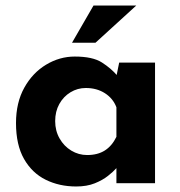

<svg xmlns="http://www.w3.org/2000/svg" viewBox="-20 -664 654 696"><path d="M256 12Q195 12 145.5 -12.5Q96 -37 67 -88Q38 -139 38 -218Q38 -292 68 -346Q98 -400 147 -429.5Q196 -459 251 -459Q316 -459 349.5 -437.5Q383 -416 405 -390L399 -373L412 -437H542V0H402V-95L413 -65Q411 -65 401 -53.5Q391 -42 371.5 -26.5Q352 -11 323.5 0.5Q295 12 256 12ZM296 -102Q334 -102 360 -118.5Q386 -135 402 -168V-275Q390 -307 360.5 -326Q331 -345 291 -345Q261 -345 235.5 -329.5Q210 -314 195 -287Q180 -260 180 -225Q180 -190 196 -162Q212 -134 238.5 -118Q265 -102 296 -102ZM474 -644 326 -509H241L319 -644Z"/></svg>

Font: Reem Kufi Fun
Style: Bold
Weight: 700
Designer: Khaled Hosny
Version: Version 1.005